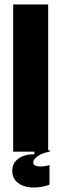

<svg xmlns="http://www.w3.org/2000/svg" viewBox="-20 -680 276 861"><path d="M39 0V-660H196V0ZM202 148Q179 157 150 160Q121 163 95 156.5Q69 150 52 132.5Q35 115 35 86Q35 61 48.5 44.5Q62 28 84.5 19.5Q107 11 134 12V-6H203V0Q169 6 149 20.5Q129 35 129 48Q129 58 137.5 62Q146 66 157.5 66.5Q169 67 181.5 65Q194 63 202 60Z"/></svg>

Font: Bricolage Grotesque 48pt Condensed ExtraBold
Style: Regular
Weight: 800
Width: 3
Designer: Mathieu Triay
Foundry: Atelier Triay
Version: Version 1.001;gftools[0.9.33.dev8+g029e19f]